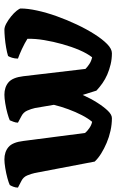

<svg xmlns="http://www.w3.org/2000/svg" viewBox="148 -696 540 893"><g transform="rotate(-90 418.5 -250.0)"><path d="M315 0Q286 0 256.5 -6.5Q227 -13 200 -24.5Q173 -36 150.5 -50Q128 -64 113 -80L60 -358Q56 -376 48.5 -394Q41 -412 23 -421L-8 -437Q-8 -448 -4 -458.5Q0 -469 4 -475Q14 -480 36 -486Q58 -492 82.5 -496Q107 -500 123 -500Q158 -500 180.5 -481Q203 -462 209 -411L246 -125Q254 -115 268.5 -105Q283 -95 298 -92Q314 -111 329 -140Q344 -169 356.5 -203Q369 -237 377 -270L362 -358Q358 -376 350 -394Q342 -412 324 -421L294 -437Q294 -447 298 -457.5Q302 -468 305 -475Q316 -480 337.5 -486Q359 -492 383.5 -496Q408 -500 424 -500Q459 -500 481.5 -481Q504 -462 510 -412L544 -123Q553 -114 566.5 -105Q580 -96 598 -92Q616 -115 631.5 -151Q647 -187 659 -230Q671 -273 678 -315Q685 -357 684 -393Q675 -399 662.5 -405.5Q650 -412 636.5 -418.5Q623 -425 611.5 -429.5Q600 -434 592 -437Q592 -452 596 -464.5Q600 -477 604 -483Q620 -488 643 -492Q666 -496 689 -498Q712 -500 726 -500Q739 -500 755.5 -491Q772 -482 788 -469Q804 -456 814.5 -443Q825 -430 825 -424Q825 -392 815.5 -348Q806 -304 789 -256.5Q772 -209 750.5 -163.5Q729 -118 705.5 -81Q682 -44 659.5 -22Q637 0 617 0Q590 0 565 -6Q540 -12 518 -21.5Q496 -31 477.5 -44Q459 -57 443 -72L423 -136Q406 -98 386.5 -67.5Q367 -37 349 -18.5Q331 0 315 0Z"/></g></svg>

Font: Texturina Medium 12pt ExtraBold
Style: Regular
Weight: 800
Version: Version 1.002